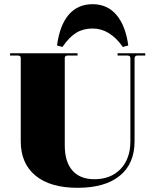

<svg xmlns="http://www.w3.org/2000/svg" viewBox="-20 -884 737 916"><path d="M422 -864Q492 -864 535.5 -813Q579 -762 592 -667L566 -660Q504 -748 422 -748Q377 -748 343.5 -727.5Q310 -707 278 -660L252 -667Q265 -764 308 -814Q351 -864 422 -864ZM350 12Q220 12 149.5 -46Q79 -104 79 -210V-607Q79 -619 65 -619H28V-630H350V-619H303Q289 -619 289 -607V-190Q289 -112 325.5 -70.5Q362 -29 430 -29Q509 -29 555.5 -78Q602 -127 602 -210V-607Q602 -619 588 -619H541V-630H673V-619H636Q622 -619 622 -605V-210Q622 -103 551.5 -45.5Q481 12 350 12Z"/></svg>

Font: Arapey Black-Display
Style: Regular
Weight: 900
Designer: Eduardo Rodriguez Tunni
Foundry: Eduardo Rodriguez Tunni
Version: Version 4.000